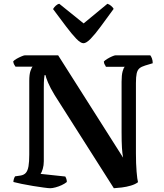

<svg xmlns="http://www.w3.org/2000/svg" viewBox="-20 -997 868 1017"><path d="M246 0Q237 0 211.5 -3.5Q186 -7 154.5 -12Q123 -17 94.5 -23Q66 -29 51 -33Q51 -42 54 -50.5Q57 -59 60 -63L88 -67Q107 -70 117 -81.5Q127 -93 131 -116.5Q135 -140 135 -178V-568Q135 -603 141.5 -621.5Q148 -640 153 -644H62Q58 -649 54.5 -656Q51 -663 50 -672Q56 -679 68.5 -686Q81 -693 94 -698.5Q107 -704 112 -704H288L632 -162Q628 -183 626 -213.5Q624 -244 624 -298V-564Q624 -599 629.5 -619Q635 -639 641 -643H541Q540 -647 535.5 -653.5Q531 -660 530 -671Q535 -677 548 -685Q561 -693 574 -698.5Q587 -704 592 -704H776Q781 -698 785 -687Q789 -676 789 -662L749 -650Q729 -644 718.5 -635Q708 -626 704 -608Q700 -590 700 -557V-185Q700 -130 703.5 -88Q707 -46 711 -32Q697 -21 673.5 -14Q650 -7 625.5 -4Q601 -1 583 0L269 -494Q246 -532 234.5 -559.5Q223 -587 221 -599H216Q215 -594 213.5 -579Q212 -564 212 -532V-143Q212 -121 206.5 -102.5Q201 -84 195 -76L326 -62Q328 -59 331 -51Q334 -43 334 -33Q323 -24 307 -16.5Q291 -9 274 -4.5Q257 0 246 0ZM422 -768Q407 -768 383.5 -792.5Q360 -817 329.5 -857.5Q299 -898 261 -949Q266 -958 275 -966.5Q284 -975 294 -977L423 -873L549 -977Q559 -974 568.5 -966Q578 -958 582 -950Q544 -898 513.5 -856.5Q483 -815 460 -791.5Q437 -768 422 -768Z"/></svg>

Font: Texturina 12pt SemiBold
Style: Regular
Weight: 600
Designer: Guillermo Torres Carreño
Foundry: Omnibus-Type
Version: Version 1.002